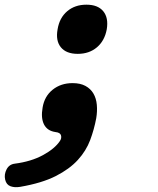

<svg xmlns="http://www.w3.org/2000/svg" viewBox="-55 -555 675 820"><path d="M31 243Q8 247 -10 240.5Q-28 234 -33 212Q-38 190 -27 168.5Q-16 147 8 144Q78 135 128.5 107.5Q179 80 201 47Q209 35 205.5 23Q202 11 182 9Q147 4 133 -23.5Q119 -51 127 -96Q135 -144 170 -172Q205 -200 255 -200Q288 -200 310 -188Q332 -176 344 -155.5Q356 -135 358.5 -107.5Q361 -80 356 -50Q347 -2 330 43.5Q313 89 277.5 128Q242 167 183 197Q124 227 31 243ZM191 -430Q199 -479 232 -507Q265 -535 314 -535Q363 -535 386 -507Q409 -479 401 -430Q392 -381 359 -353Q326 -325 277 -325Q228 -325 205 -353Q182 -381 191 -430Z"/></svg>

Font: Maple Mono ExtraBold
Style: Italic
Weight: 800
Italic angle: -10°
Monospace: yes
Designer: subframe7536
Version: Version 7.200